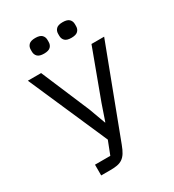

<svg xmlns="http://www.w3.org/2000/svg" viewBox="-211 -1011 1021 1129"><g transform="rotate(-30 300.0 -447.0)"><path d="M139 -73H243L278 -163L44 -698H134L273 -370L314 -258H316L354 -369L476 -698H562L334 -96Q323 -66 311 -47Q299 -28 283.5 -17.5Q268 -7 247.5 -3.5Q227 0 199 0H139ZM150 -834V-848Q150 -868 163 -881Q176 -894 207 -894Q238 -894 251 -881Q264 -868 264 -848V-834Q264 -814 251 -801Q238 -788 207 -788Q176 -788 163 -801Q150 -814 150 -834ZM336 -834V-848Q336 -868 349 -881Q362 -894 393 -894Q424 -894 437 -881Q450 -868 450 -848V-834Q450 -814 437 -801Q424 -788 393 -788Q362 -788 349 -801Q336 -814 336 -834Z"/></g></svg>

Font: IBM Plaex Mono
Style: Regular
Weight: 400
Designer: Mike Abbink, Paul van der Laan, Pieter van Rosmalen
Foundry: Bold Monday
Version: Version 2.003